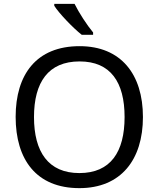

<svg xmlns="http://www.w3.org/2000/svg" viewBox="-20 -964 821 994"><path d="M366 -944H261V-934C284 -897 357 -820 403 -784H462V-796C431 -833 388 -899 366 -944ZM720 -358C720 -580 606 -725 392 -725C168 -725 61 -578 61 -359C61 -138 168 10 391 10C606 10 720 -137 720 -358ZM156 -358C156 -538 230 -646 392 -646C553 -646 625 -538 625 -358C625 -178 553 -68 391 -68C230 -68 156 -178 156 -358Z"/></svg>

Font: Noto Sans Osage
Style: Regular
Weight: 400
Designer: Monotype Design Team
Foundry: Monotype Imaging Inc.
Version: Version 2.002